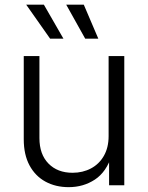

<svg xmlns="http://www.w3.org/2000/svg" viewBox="-20 -773 618 801"><path d="M266.6 7.8Q211.9 7.8 169.4 -15.4Q127 -38.6 103 -83.3Q79.1 -127.9 79.1 -191.9V-539.1H144.5V-196.8Q144.5 -129.4 182.1 -90.8Q219.7 -52.2 282.7 -52.2Q325.2 -52.2 359.4 -70.3Q393.6 -88.4 413.3 -122.8Q433.1 -157.2 433.1 -205.1V-539.1H498.5V0H435.1V-126H446.8Q423.8 -55.2 375.7 -23.7Q327.6 7.8 266.6 7.8ZM335.4 -611.8 256.3 -753.4H329.6L390.1 -611.8ZM189 -611.8 89.4 -753.4H163.1L244.6 -611.8Z"/></svg>

Font: Inter 18pt Light
Style: Regular
Weight: 300
Designer: Rasmus Andersson
Foundry: rsms
Version: Version 4.001;git-66647c0bb